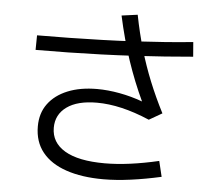

<svg xmlns="http://www.w3.org/2000/svg" viewBox="-57 -866 1113 971"><g transform="rotate(5 500.0 -380.0)"><path d="M502 42Q393 42 313.5 15Q234 -12 191.5 -65Q149 -118 149 -196Q149 -263 184 -310.5Q219 -358 282.5 -384Q346 -410 432 -410Q486 -410 546 -399Q606 -388 663 -367Q618 -463 583 -567Q548 -671 522 -791L603 -802Q621 -710 645 -628.5Q669 -547 700 -470.5Q731 -394 771 -316L705 -278Q630 -310 563.5 -325.5Q497 -341 437 -341Q338 -341 284 -302Q230 -263 230 -196Q230 -121 299 -80Q368 -39 502 -39Q621 -39 776 -75L795 4Q715 22 640.5 32Q566 42 502 42ZM104 -580 105 -654Q186 -654 269 -655.5Q352 -657 435 -659.5Q518 -662 598 -666.5Q678 -671 753 -676.5Q828 -682 895 -689L901 -615Q834 -609 758.5 -603.5Q683 -598 602.5 -593.5Q522 -589 437.5 -586Q353 -583 269 -581.5Q185 -580 104 -580Z"/></g></svg>

Font: Murecho Thin
Style: Regular
Weight: 400
Version: Version 1.010